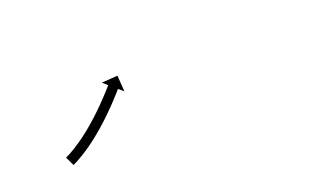

<svg xmlns="http://www.w3.org/2000/svg" viewBox="-31 -436 623 367"><g transform="rotate(-20 280.0 -253.0)"><path d="M67.5 -205.7C67 -205.4 66.5 -205.2 66 -205L74.5 -186.9C75 -187.1 75.6 -187.4 76.1 -187.6C76.1 -187.6 76.1 -187.6 76.1 -187.6C76.1 -187.6 76.1 -187.6 76.1 -187.6C77.7 -188.4 79.2 -189.1 80.7 -189.9C80.7 -189.9 80.7 -189.9 80.7 -189.9C80.8 -189.9 80.8 -189.9 80.8 -189.9C83.1 -191.2 85.5 -192.4 87.8 -193.7C87.8 -193.7 87.8 -193.7 87.9 -193.7C87.9 -193.8 87.9 -193.8 87.9 -193.8C91 -195.5 93.9 -197.3 96.9 -199.1C96.9 -199.1 97 -199.1 97 -199.1C97 -199.1 97 -199.1 97 -199.1C100.6 -201.3 104.1 -203.6 107.5 -205.9C107.5 -205.9 107.6 -205.9 107.6 -206C107.6 -206 107.7 -206 107.7 -206C111.5 -208.7 115.4 -211.4 119.1 -214.1C119.1 -214.1 119.2 -214.2 119.2 -214.2C119.2 -214.2 119.3 -214.2 119.3 -214.2C123.3 -217.3 127.3 -220.4 131.3 -223.5C131.3 -223.5 131.3 -223.5 131.3 -223.5C131.3 -223.6 131.4 -223.6 131.4 -223.6C135.5 -226.9 139.5 -230.3 143.5 -233.7C143.5 -233.7 143.5 -233.7 143.5 -233.7C143.6 -233.7 143.6 -233.7 143.6 -233.7C147.6 -237.2 151.5 -240.7 155.4 -244.3C155.4 -244.3 155.4 -244.3 155.5 -244.3C155.5 -244.3 155.5 -244.3 155.5 -244.3C159.3 -247.8 163 -251.4 166.7 -254.9C166.7 -254.9 166.7 -254.9 166.7 -255C166.8 -255 166.8 -255 166.8 -255C170.2 -258.3 173.6 -261.7 177 -265.2C177 -265.2 177 -265.2 177 -265.2C177.1 -265.2 177.1 -265.2 177.1 -265.2C180.1 -268.3 183.1 -271.4 186.1 -274.6C186.1 -274.6 186.1 -274.6 186.1 -274.6C186.1 -274.6 186.1 -274.6 186.1 -274.6C188.6 -277.3 191.1 -280 193.5 -282.7L193.6 -282.7L193.6 -282.7C195.5 -284.8 197.4 -286.9 199.2 -289L199.2 -289L199.3 -289C200.5 -290.4 201.7 -291.7 202.8 -293.1L202.9 -293.1L202.9 -293.1C203.3 -293.6 203.7 -294.1 204.1 -294.6L214.1 -285.9L211.8 -318.6L179.1 -316.3L189 -307.7C188.6 -307.2 188.2 -306.7 187.8 -306.2L187.8 -306.2L187.8 -306.2C186.6 -304.9 185.4 -303.6 184.3 -302.2L184.3 -302.3L184.3 -302.3C182.5 -300.2 180.6 -298.2 178.8 -296.1L178.8 -296.1L178.8 -296.2C176.4 -293.5 173.9 -290.9 171.5 -288.3C171.5 -288.3 171.5 -288.3 171.5 -288.3C171.5 -288.3 171.5 -288.3 171.5 -288.3C168.6 -285.3 165.7 -282.2 162.7 -279.2C162.7 -279.2 162.8 -279.2 162.8 -279.2C162.8 -279.2 162.8 -279.2 162.8 -279.2C159.5 -275.9 156.1 -272.6 152.8 -269.3C152.8 -269.3 152.8 -269.3 152.8 -269.3C152.8 -269.3 152.8 -269.3 152.8 -269.3C149.2 -265.9 145.6 -262.4 141.9 -259C141.9 -259 141.9 -259 141.9 -259C142 -259.1 142 -259.1 142 -259.1C138.2 -255.6 134.3 -252.2 130.4 -248.8C130.4 -248.8 130.5 -248.8 130.5 -248.9C130.5 -248.9 130.5 -248.9 130.5 -248.9C126.6 -245.6 122.7 -242.3 118.8 -239.1C118.8 -239.1 118.8 -239.1 118.8 -239.1C118.8 -239.2 118.9 -239.2 118.9 -239.2C115 -236.1 111.2 -233.2 107.2 -230.2C107.2 -230.2 107.3 -230.2 107.3 -230.3C107.3 -230.3 107.4 -230.3 107.4 -230.3C103.7 -227.6 100 -225 96.3 -222.5C96.3 -222.5 96.4 -222.5 96.4 -222.5C96.4 -222.5 96.4 -222.6 96.4 -222.6C93.1 -220.4 89.8 -218.2 86.4 -216.1C86.4 -216.1 86.5 -216.1 86.5 -216.1C86.5 -216.1 86.6 -216.2 86.6 -216.2C83.7 -214.5 80.9 -212.8 78.1 -211.2C78.1 -211.2 78.1 -211.2 78.1 -211.2C78.1 -211.2 78.2 -211.2 78.2 -211.2C76 -210 73.8 -208.8 71.6 -207.7C71.6 -207.7 71.6 -207.7 71.6 -207.7C71.7 -207.7 71.7 -207.8 71.7 -207.8C70.3 -207 68.9 -206.3 67.4 -205.7C67.4 -205.7 67.5 -205.7 67.5 -205.7C67.5 -205.7 67.5 -205.7 67.5 -205.7Z"/></g></svg>

Font: FRB American Cursive Just Arrows Extrabold
Style: Bold Italic
Weight: 800
Italic angle: -25°
Version: Version 2.0;Modular Font Editor K font №1